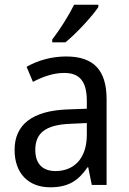

<svg xmlns="http://www.w3.org/2000/svg" viewBox="-20 -786 548 816"><path d="M398 -756V-766H295C273 -721 235 -661 202 -618V-606H258C303 -642 373 -718 398 -756ZM261 -546C197 -546 138 -528 93 -502L120 -438C162 -460 206 -476 253 -476C316 -476 349 -443 349 -357V-324L269 -321C117 -316 42 -256 42 -149C42 -49 101 10 193 10C270 10 312 -17 352 -75H355L370 0H433V-364C433 -486 380 -546 261 -546ZM281 -260 349 -263V-213C349 -111 293 -59 216 -59C164 -59 130 -87 130 -149C130 -218 170 -256 281 -260Z"/></svg>

Font: Noto Sans Georgian SemiCondensed
Style: Regular
Weight: 400
Width: 4
Designer: Monotype Design Team, Akaki Razmadze
Foundry: Google LLC
Version: Version 2.005